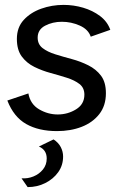

<svg xmlns="http://www.w3.org/2000/svg" viewBox="-20 -524 519 785"><path d="M213 12Q138 12 87 -17Q36 -46 10 -113L96 -142Q104 -98 140 -77Q176 -56 216 -56Q257 -56 291 -77Q325 -98 325 -137Q325 -165 305 -180.5Q285 -196 253.5 -206Q222 -216 187 -225.5Q152 -235 120.5 -250.5Q89 -266 69 -293Q49 -320 49 -365Q49 -412 77 -442.5Q105 -473 148.5 -488.5Q192 -504 240 -504Q281 -504 320 -492.5Q359 -481 389 -458.5Q419 -436 431 -402L351 -374Q341 -404 306 -419.5Q271 -435 233 -435Q195 -435 164.5 -419Q134 -403 134 -370Q134 -343 154 -327.5Q174 -312 206 -302Q238 -292 273.5 -282.5Q309 -273 341 -257Q373 -241 393 -214.5Q413 -188 413 -143Q413 -92 386 -57.5Q359 -23 314 -5.5Q269 12 213 12ZM93 241 68 205Q93 207 116.5 197.5Q140 188 155.5 169Q171 150 171 124Q171 89 139 75L199 46Q219 59 228.5 77.5Q238 96 238 116Q238 152 218 180Q198 208 165 224.5Q132 241 93 241Z"/></svg>

Font: Atkinson Hyperlegible
Style: Italic
Weight: 400
Italic angle: -12°
Designer: Elliott Scott, Megan Eiswerth, Linus Boman, Theodore Petrosky
Foundry: Braille Institute
Version: Version 1.006; ttfautohint (v1.8.3)